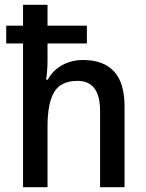

<svg xmlns="http://www.w3.org/2000/svg" viewBox="-20 -780 610 800"><path d="M178 -760V-673H342V-599H178V-528Q178 -508 176.5 -487Q175 -466 172 -448H179Q201 -488 240 -509Q279 -530 326 -530Q411 -530 455 -482.5Q499 -435 499 -336V0H397V-318Q397 -443 303 -443Q233 -443 205.5 -396Q178 -349 178 -253V0H76V-599H6V-673H76V-760Z"/></svg>

Font: Noto Sans Georgian SemiCondensed Medium
Style: Regular
Weight: 500
Width: 4
Designer: Monotype Design Team, Akaki Razmadze
Foundry: Google LLC
Version: Version 2.005; ttfautohint (v1.8.4.7-5d5b)